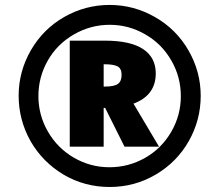

<svg xmlns="http://www.w3.org/2000/svg" viewBox="-20 -744 864 774"><path d="M103 -175.3Q55.2 -260.7 55.2 -358.2Q55.2 -455.6 104.5 -541.5Q154.3 -627.4 239.3 -675.8Q324.2 -724.1 421.9 -724.1Q519.5 -724.1 605.2 -675Q690.9 -626 740 -540.5Q789.1 -455.1 789.1 -357.7Q789.1 -260.3 741.2 -175.5Q693.4 -90.8 608.2 -40.5Q522.9 9.8 422.1 9.8Q321.3 9.8 236.3 -40Q151.4 -90.8 103 -175.3ZM565.4 -605.5Q499 -644 422.1 -644Q345.2 -644 277.6 -605Q210 -565.9 172.4 -499.5Q134.8 -433.1 134.8 -356.7Q134.8 -280.3 173.1 -213.6Q211.4 -147 277.8 -108.4Q344.2 -69.8 421.1 -69.8Q498 -69.8 564.5 -107.4Q630.9 -145 669.9 -211.9Q709 -278.8 709 -356.4Q709 -434.1 670.4 -500.5Q632.3 -567.4 565.4 -605.5ZM261.2 -580.1H402.8Q505.9 -580.1 556.9 -546.1Q607.9 -512.2 607.9 -448.2Q607.9 -359.4 518.1 -326.2L621.1 -152.8H481.9L403.8 -309.1H397.9V-152.8H261.2ZM397.9 -395H402.8Q440.4 -395 455.3 -405.8Q470.2 -416.5 470.2 -442.1Q470.2 -467.8 454.1 -476.3Q438 -484.9 401.9 -484.9H397.9Z"/></svg>

Font: Open Sans Hebrew Extra Bold
Style: Italic
Weight: 800
Italic angle: -12°
Foundry: Ascender Corporation, Yanek Iontef
Version: Version 2.001;PS 002.001;hotconv 1.0.70;makeotf.lib2.5.58329